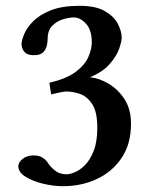

<svg xmlns="http://www.w3.org/2000/svg" viewBox="-20 -630 530 661"><path d="M234 -570Q219 -570 198 -564Q177 -558 160.5 -542Q144 -526 144 -495Q144 -485 141 -472Q138 -459 128 -449.5Q118 -440 97 -440Q76 -440 67 -448.5Q58 -457 56 -466.5Q54 -476 54 -477Q54 -490 63 -512Q72 -534 94 -556.5Q116 -579 155 -594.5Q194 -610 253 -610Q310 -610 341.5 -591.5Q373 -573 386 -547.5Q399 -522 399 -500Q399 -488 390.5 -463Q382 -438 358.5 -410.5Q335 -383 290 -364Q322 -361 354.5 -341.5Q387 -322 409 -288Q431 -254 431 -204Q431 -134 398.5 -86Q366 -38 313 -13.5Q260 11 197 11Q164 11 128.5 2.5Q93 -6 68 -21.5Q43 -37 43 -58Q43 -71 58 -83Q73 -95 95 -95Q115 -95 127 -87Q139 -79 145 -69Q153 -56 169 -43Q185 -30 210 -30Q220 -30 237.5 -37Q255 -44 272.5 -61.5Q290 -79 302.5 -110.5Q315 -142 315 -190Q315 -245 297.5 -271.5Q280 -298 255.5 -306.5Q231 -315 208 -315Q203 -315 189.5 -312.5Q176 -310 156 -305L150 -345Q209 -359 240.5 -382.5Q272 -406 284 -433.5Q296 -461 296 -484Q296 -527 276 -548.5Q256 -570 234 -570Z"/></svg>

Font: Libertinus Serif SemiBold
Style: Regular
Weight: 600
Designer: Philipp H. Poll, Khaled Hosny
Foundry: Caleb Maclennan
Version: Version 7.051;RELEASE